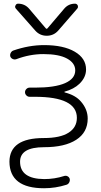

<svg xmlns="http://www.w3.org/2000/svg" viewBox="-20 -796 540 1023"><path d="M212.9 -60.5Q300.8 -60.5 345.2 -88.9Q389.6 -117.2 389.6 -168Q389.6 -280.3 166 -280.3H137.7Q127.9 -280.3 120.6 -287.6Q113.3 -294.9 113.3 -304.7Q113.3 -314.5 120.6 -321.8Q127.9 -329.1 137.7 -329.1H166Q272.5 -329.1 326.7 -353Q380.9 -377 380.9 -420.9Q380.9 -460 337.4 -483.9Q293.9 -507.8 210.9 -507.8Q138.7 -507.8 66.4 -480.5Q57.6 -477.5 48.3 -481.4Q39.1 -485.4 35.2 -494.1Q32.2 -503.9 36.6 -513.2Q41 -522.5 49.8 -526.4Q133.8 -555.7 214.8 -555.7Q318.4 -555.7 378.4 -520.5Q438.5 -485.4 438.5 -425.8Q438.5 -383.8 403.3 -349.6Q374 -321.3 324.2 -307.6Q323.2 -307.6 323.2 -306.2Q323.2 -304.7 324.2 -303.7Q382.8 -289.1 412.1 -253.9Q447.3 -212.9 447.3 -164.1Q447.3 -90.8 386.2 -51.3Q325.2 -11.7 214.8 -11.7Q86.9 -11.7 86.9 65.4Q86.9 157.2 215.8 158.2Q270.5 158.2 322.3 141.6Q331.1 138.7 339.8 143.1Q348.6 147.5 351.6 157.2Q353.5 167 348.6 176.3Q343.8 185.5 334 188.5Q275.4 207 214.8 207Q31.2 207 30.3 65.4Q31.2 -60.5 212.9 -60.5ZM223.6 -645.5Q228.5 -639.6 233.4 -645.5L322.3 -750Q344.7 -776.4 379.9 -776.4Q389.6 -776.4 394.5 -766.6Q395.5 -762.7 395.5 -759.8Q395.5 -753.9 391.6 -750L290 -632.8Q265.6 -605.5 229 -605.5Q192.4 -605.5 168 -632.8L64.5 -750Q60.5 -754.9 60.5 -759.8Q60.5 -763.7 62.5 -766.6Q66.4 -776.4 76.2 -776.4Q112.3 -776.4 135.7 -749Z"/></svg>

Font: Rounded-X Mgen+ 1m light
Style: Regular
Weight: 200
Designer: [Source Han Sans]
Ryoko NISHIZUKA  (kana & ideographs); Paul D. Hunt (Latin, Greek & Cyrillic); Wenlong ZHANG  (bopomofo
Version: Version 1.059.20150602